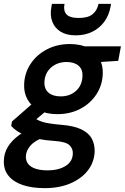

<svg xmlns="http://www.w3.org/2000/svg" viewBox="-50 -742 646 994"><path d="M182 232Q116 232 68 216Q20 200 -6 168Q-32 136 -30 89Q-29 50 -8.5 17Q12 -16 49.5 -43Q87 -70 139 -90L182 -33Q131 -15 108 11.5Q85 38 84 67Q83 91 96.5 107.5Q110 124 136 132Q162 140 197 140Q252 140 289 117.5Q326 95 327 53Q328 27 309.5 9.5Q291 -8 235 -12Q188 -15 151.5 -22.5Q115 -30 87 -40Q59 -50 39.5 -63Q20 -76 8 -90L12 -113L132 -218L215 -189L79 -76L119 -137Q131 -129 142.5 -122.5Q154 -116 170 -111Q186 -106 209 -102.5Q232 -99 266 -96Q331 -91 369.5 -73Q408 -55 424.5 -25.5Q441 4 440 43Q438 97 405.5 139.5Q373 182 315.5 207Q258 232 182 232ZM247 -151Q190 -151 151 -171.5Q112 -192 92.5 -227Q73 -262 75 -306Q77 -364 108.5 -411.5Q140 -459 193 -486.5Q246 -514 311 -514Q369 -514 407.5 -493.5Q446 -473 465 -438Q484 -403 482 -359Q480 -301 449 -253.5Q418 -206 365.5 -178.5Q313 -151 247 -151ZM264 -243Q312 -243 343.5 -271.5Q375 -300 377 -347Q379 -383 356.5 -402Q334 -421 295 -421Q247 -421 214.5 -392.5Q182 -364 180 -317Q179 -281 201.5 -262Q224 -243 264 -243ZM377 -415 369 -502H576L562 -427ZM342 -559Q295 -559 264.5 -577.5Q234 -596 221 -629Q208 -662 216 -706L219 -722H284Q277 -688 293.5 -668.5Q310 -649 358 -649Q406 -649 429.5 -668.5Q453 -688 460 -722H525L522 -706Q514 -662 489.5 -629Q465 -596 427.5 -577.5Q390 -559 342 -559Z"/></svg>

Font: DM Sans 16pt SemiBold
Style: Italic
Weight: 600
Italic angle: -10°
Version: Version 4.004;gftools[0.9.30]